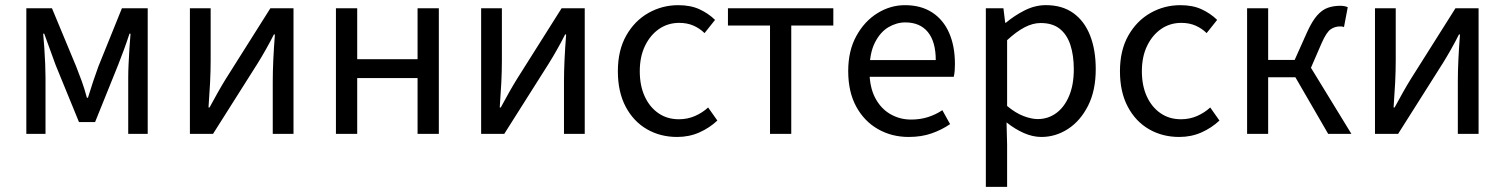

<svg xmlns="http://www.w3.org/2000/svg" viewBox="-20 -518 5824 743"><path d="M81.9 0V-486H181.1L274.9 -260.4Q286.2 -231.9 296.8 -202.7Q307.3 -173.6 316.3 -139.7H320.3Q330.6 -173.6 340.4 -202.7Q350.2 -231.9 360.6 -260.4L451.8 -486H551.6V0H476.2V-218.4Q476.2 -240.7 477.6 -270.3Q479 -299.9 480.9 -331Q482.9 -362.2 485.1 -387.7H481.1Q471.1 -357.1 459.7 -326Q448.3 -294.8 437.3 -267.1L347.9 -45.5H285.7L195 -267.1Q185 -294.8 173.6 -326Q162.1 -357.1 151.1 -387.7H147.1Q149.4 -362.2 151.6 -331Q153.8 -299.9 154.9 -270.3Q156.1 -240.7 156.1 -218.4V0Z M714.9 0V-486H795.2V-284.1Q795.2 -244.1 793 -198.9Q790.7 -153.8 786.9 -102.1H790.9Q805.3 -128.8 822.5 -159.5Q839.8 -190.2 853.5 -212.2L1026.3 -486H1115.8V0H1035.5V-202.5Q1035.5 -241.3 1037.6 -286.7Q1039.8 -332.2 1043.8 -384.5H1039.8Q1026.1 -357 1008.8 -326.5Q991.6 -296.1 977.2 -273.1L804.4 0Z M1280 0V-486.1H1362.3V-288.8H1595.9V-486.1H1678.2V0H1595.9V-215.9H1362.3V0Z M1841.9 0V-486H1922.2V-284.1Q1922.2 -244.1 1920 -198.9Q1917.7 -153.8 1913.9 -102.1H1917.9Q1932.3 -128.8 1949.5 -159.5Q1966.8 -190.2 1980.5 -212.2L2153.3 -486H2242.8V0H2162.5V-202.5Q2162.5 -241.3 2164.6 -286.7Q2166.8 -332.2 2170.8 -384.5H2166.8Q2153.1 -357 2135.8 -326.5Q2118.6 -296.1 2104.2 -273.1L1931.4 0Z M2600.4 12Q2535.1 12 2483.2 -18.1Q2431.3 -48.2 2401.2 -105.1Q2371 -162.1 2371 -242.3Q2371 -323.5 2403.5 -380.6Q2435.9 -437.7 2489.3 -467.9Q2542.7 -498 2604.7 -498Q2652.8 -498 2687.3 -481.9Q2721.9 -465.8 2747.1 -441L2706.4 -389.9Q2688.1 -408 2663.7 -418.8Q2639.4 -429.5 2608.3 -429.5Q2564.7 -429.5 2530.4 -405.9Q2496.2 -382.3 2476 -340.4Q2455.8 -298.5 2455.8 -242.3Q2455.8 -186.7 2474.9 -145Q2494 -103.3 2528 -79.9Q2561.9 -56.5 2607.1 -56.5Q2640.7 -56.5 2669.7 -69.2Q2698.7 -82 2720.3 -102.1L2756 -51.5Q2725.4 -22.8 2686.1 -5.4Q2646.7 12 2600.4 12Z M2959.8 0V-419.1H2797V-486.1H3204.8V-419.1H3042V0Z M3496.4 12Q3430.8 12 3377.7 -18.3Q3324.5 -48.6 3293.4 -105.5Q3262.4 -162.5 3262.4 -242.9Q3262.4 -322.1 3294.1 -379.2Q3325.7 -436.4 3375.8 -467.2Q3425.8 -498 3481.9 -498Q3544.3 -498 3587.5 -469.7Q3630.8 -441.5 3653.1 -390.3Q3675.4 -339.2 3675.4 -270Q3675.4 -257.5 3674.5 -245.2Q3673.6 -232.9 3670.9 -220.8H3321.3V-285.6H3601.2Q3601.2 -356.4 3570.7 -393.9Q3540.1 -431.3 3483.1 -431.3Q3449.7 -431.3 3418 -412.7Q3386.3 -394 3365.5 -352.8Q3344.7 -311.5 3344.7 -243.7Q3344.7 -181.8 3366.4 -139.9Q3388.2 -98 3425.1 -76.6Q3461.9 -55.3 3505.7 -55.3Q3541.2 -55.3 3571.4 -65Q3601.7 -74.8 3626.7 -91.6L3656.6 -37.7Q3625.3 -16 3585.7 -2Q3546.1 12 3496.4 12Z M3795 205.1V-486.1H3863L3869.9 -430H3872.6Q3905.7 -457.9 3945.6 -478Q3985.6 -498.1 4027.6 -498.1Q4090.4 -498.1 4133.3 -467.5Q4176.1 -437 4198.2 -381.3Q4220.3 -325.5 4220.3 -250.4Q4220.3 -167.6 4190.7 -109Q4161 -50.4 4113.2 -19.2Q4065.3 12 4009.8 12Q3976.9 12 3942.7 -2.9Q3908.5 -17.8 3875.1 -44.3L3877.3 40.5V205.1ZM3995.6 -57.2Q4035.8 -57.2 4067.4 -80.3Q4098.9 -103.3 4117.1 -146.5Q4135.4 -189.7 4135.4 -249.7Q4135.4 -303.3 4122.3 -343.7Q4109.2 -384 4081.1 -406.5Q4053 -428.9 4007.2 -428.9Q3976.8 -428.9 3945 -412.3Q3913.2 -395.8 3877.3 -362.5V-107.8Q3910.6 -80.2 3941.3 -68.7Q3972 -57.2 3995.6 -57.2Z M4543.4 12Q4478.1 12 4426.2 -18.1Q4374.3 -48.2 4344.2 -105.1Q4314 -162.1 4314 -242.3Q4314 -323.5 4346.5 -380.6Q4378.9 -437.7 4432.3 -467.9Q4485.7 -498 4547.7 -498Q4595.8 -498 4630.3 -481.9Q4664.9 -465.8 4690.1 -441L4649.4 -389.9Q4631.1 -408 4606.7 -418.8Q4582.4 -429.5 4551.3 -429.5Q4507.7 -429.5 4473.4 -405.9Q4439.2 -382.3 4419 -340.4Q4398.8 -298.5 4398.8 -242.3Q4398.8 -186.7 4417.9 -145Q4437 -103.3 4471 -79.9Q4504.9 -56.5 4550.1 -56.5Q4583.7 -56.5 4612.7 -69.2Q4641.7 -82 4663.3 -102.1L4699 -51.5Q4668.4 -22.8 4629.1 -5.4Q4589.7 12 4543.4 12Z M4806 0V-486.1H4887.5V-286.1H4990.1L5038.4 -394.1Q5058.2 -437.4 5077.6 -458.9Q5097 -480.5 5118.7 -488Q5140.3 -495.6 5166.7 -495.6Q5183.5 -495.6 5195.5 -490.1L5180.9 -413Q5176.9 -415 5173.3 -415.4Q5169.7 -415.7 5164.7 -415.7Q5146.1 -415.7 5129.7 -404.8Q5113.3 -393.8 5094.6 -351.5L5053.1 -255.7L5209.6 0H5119.7L4992.8 -219.1H4887.5V0Z M5300.9 0V-486H5381.2V-284.1Q5381.2 -244.1 5379 -198.9Q5376.7 -153.8 5372.9 -102.1H5376.9Q5391.3 -128.8 5408.5 -159.5Q5425.8 -190.2 5439.5 -212.2L5612.3 -486H5701.8V0H5621.5V-202.5Q5621.5 -241.3 5623.6 -286.7Q5625.8 -332.2 5629.8 -384.5H5625.8Q5612.1 -357 5594.8 -326.5Q5577.6 -296.1 5563.2 -273.1L5390.4 0Z"/></svg>

Font: Source Sans 3 VF
Style: Regular
Weight: 200
Designer: Paul D. Hunt
Foundry: Adobe
Version: Version 3.046;hotconv 1.0.118;makeotfexe 2.5.65603